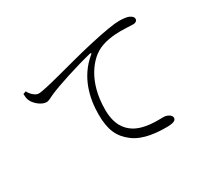

<svg xmlns="http://www.w3.org/2000/svg" viewBox="-136 -935 1272 1163"><g transform="rotate(-30 500.0 -354.0)"><path d="M98 -618C110 -592 139 -567 160 -567C211 -567 414 -630 576 -667C693 -694 765 -705 800 -705C825 -705 854 -702 867 -696C888 -686 894 -677 894 -666C894 -654 884 -644 865 -644C847 -644 818 -647 779 -647C730 -647 659 -640 609 -610C562 -583 459 -488 459 -281C459 -174 502 -127 543 -101C610 -60 700 -66 743 -66C765 -66 796 -52 796 -31C796 -11 774 -3 729 -3C676 -3 570 -6 501 -60C440 -107 410 -164 410 -275C410 -387 440 -521 553 -613C560 -618 559 -624 547 -621C437 -594 294 -547 234 -521C214 -513 194 -498 175 -498C140 -498 95 -537 84 -569C79 -582 79 -596 78 -611Z"/></g></svg>

Font: Noto Serif KR Light
Style: Regular
Weight: 300
Designer: Ryoko NISHIZUKA 西塚涼子 (kana & ideographs); Frank Grießhammer (Latin, Greek & Cyrillic); Wenlong ZHANG 张文龙 (bopomofo); San
Foundry: Adobe
Version: Version 2.001;hotconv 1.1.0;makeotfexe 2.6.0